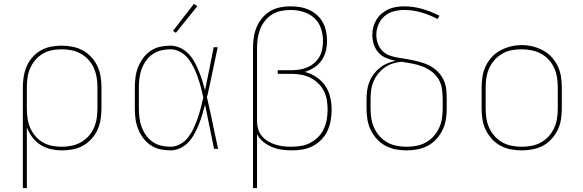

<svg xmlns="http://www.w3.org/2000/svg" viewBox="-20 -776 3040 1001"><path d="M99 205V-320Q99 -348 103.5 -376Q108 -404 119 -430Q130 -456 149 -477.5Q168 -499 192.5 -513Q217 -527 245 -532.5Q273 -538 301 -538Q329 -538 357.5 -532.5Q386 -527 411 -513.5Q436 -500 456 -478.5Q476 -457 488 -431Q500 -405 504.5 -377Q509 -349 509 -320V-210Q509 -182 504.5 -153.5Q500 -125 488.5 -99.5Q477 -74 457.5 -52.5Q438 -31 413.5 -17Q389 -3 360.5 2.5Q332 8 304 8Q274 8 245 1.5Q216 -5 191 -21Q166 -37 148 -61Q130 -85 120 -113V205ZM301 -11Q327 -11 352.5 -16Q378 -21 400.5 -33.5Q423 -46 441 -65.5Q459 -85 469.5 -109Q480 -133 484 -158.5Q488 -184 488 -210V-320Q488 -346 484 -371.5Q480 -397 469.5 -421Q459 -445 441 -464.5Q423 -484 400.5 -496.5Q378 -509 352.5 -514Q327 -519 301 -519Q275 -519 250 -514Q225 -509 203 -496Q181 -483 164 -463Q147 -443 137 -419.5Q127 -396 123.5 -371Q120 -346 120 -320V-210Q120 -184 123.5 -159Q127 -134 137 -110.5Q147 -87 164 -67Q181 -47 203 -34Q225 -21 250 -16Q275 -11 301 -11Z M868 8Q841 8 814 2Q787 -4 764.5 -19.5Q742 -35 726 -57Q710 -79 700 -104Q690 -129 686.5 -156Q683 -183 683 -210V-320Q683 -347 686.5 -374Q690 -401 700 -426Q710 -451 726 -473Q742 -495 764.5 -510.5Q787 -526 814 -532Q841 -538 868 -538Q894 -538 918.5 -527Q943 -516 961.5 -497Q980 -478 993 -454.5Q1006 -431 1016 -406.5Q1026 -382 1034 -357Q1042 -332 1049 -306Q1061 -362 1072 -418Q1083 -474 1094 -530H1115Q1101 -465 1087.5 -399Q1074 -333 1059 -268Q1075 -201 1088.5 -134Q1102 -67 1117 0H1096Q1084 -57 1072.5 -115Q1061 -173 1049 -230Q1042 -204 1034.5 -178.5Q1027 -153 1017 -128Q1007 -103 994 -79Q981 -55 962.5 -35Q944 -15 919.5 -3.5Q895 8 868 8ZM868 -11Q896 -11 920.5 -25Q945 -39 962 -61.5Q979 -84 990.5 -109.5Q1002 -135 1011 -161Q1020 -187 1027 -214Q1034 -241 1040 -268Q1034 -295 1027 -321.5Q1020 -348 1011 -373.5Q1002 -399 990 -424Q978 -449 961 -470.5Q944 -492 919.5 -505.5Q895 -519 868 -519Q843 -519 819 -513Q795 -507 775 -493Q755 -479 741 -459Q727 -439 718.5 -416Q710 -393 707 -368.5Q704 -344 704 -320V-210Q704 -186 707 -161.5Q710 -137 718.5 -114Q727 -91 741 -71Q755 -51 775 -37Q795 -23 819 -17Q843 -11 868 -11ZM897 -605 882 -615 991 -756 1009 -744Z M1299 205V-525Q1299 -553 1303 -580.5Q1307 -608 1317.5 -633.5Q1328 -659 1346 -681Q1364 -703 1388 -717.5Q1412 -732 1439.5 -737.5Q1467 -743 1495 -743Q1519 -743 1544 -739Q1569 -735 1591.5 -724.5Q1614 -714 1632.5 -697.5Q1651 -681 1663 -659Q1675 -637 1680 -612.5Q1685 -588 1685 -564V-563Q1685 -536 1678.5 -509.5Q1672 -483 1656.5 -461Q1641 -439 1618 -424Q1595 -409 1569 -401Q1601 -393 1629 -374.5Q1657 -356 1675.5 -329Q1694 -302 1701.5 -269.5Q1709 -237 1709 -204Q1709 -176 1704 -147.5Q1699 -119 1687 -93.5Q1675 -68 1655 -47.5Q1635 -27 1609.5 -14Q1584 -1 1556 3.5Q1528 8 1500 8Q1473 8 1447 4Q1421 0 1397 -10Q1373 -20 1352 -37Q1331 -54 1320 -77V205ZM1496 -11Q1522 -11 1548 -15Q1574 -19 1597 -31Q1620 -43 1638.5 -61.5Q1657 -80 1668 -103.5Q1679 -127 1683.5 -152.5Q1688 -178 1688 -204Q1688 -229 1684 -254Q1680 -279 1668.5 -301.5Q1657 -324 1638.5 -342Q1620 -360 1597.5 -371Q1575 -382 1550 -386.5Q1525 -391 1500 -391H1428V-410H1500Q1521 -410 1542.5 -413.5Q1564 -417 1583.5 -425.5Q1603 -434 1619 -448Q1635 -462 1645.5 -480.5Q1656 -499 1660 -520.5Q1664 -542 1664 -563Q1664 -563 1664 -563Q1664 -563 1664 -563Q1664 -597 1653 -629Q1642 -661 1617.5 -683Q1593 -705 1560.5 -714.5Q1528 -724 1495 -724Q1470 -724 1445 -719Q1420 -714 1398.5 -700.5Q1377 -687 1361 -667Q1345 -647 1336 -623.5Q1327 -600 1323.5 -575Q1320 -550 1320 -525V-146V-139Q1321 -118 1327.5 -98.5Q1334 -79 1347.5 -64Q1361 -49 1379 -38.5Q1397 -28 1416.5 -22Q1436 -16 1456 -13.5Q1476 -11 1496 -11Z M2100 8Q2071 8 2042.5 2.5Q2014 -3 1989 -16.5Q1964 -30 1944.5 -51.5Q1925 -73 1912.5 -99Q1900 -125 1895.5 -153Q1891 -181 1891 -210V-258Q1891 -281 1894 -304Q1897 -327 1905.5 -348.5Q1914 -370 1927.5 -388.5Q1941 -407 1959 -421.5Q1977 -436 1998 -445Q2019 -454 2042 -459Q2017 -464 1993.5 -473.5Q1970 -483 1953.5 -501.5Q1937 -520 1929 -544.5Q1921 -569 1921 -594Q1921 -615 1926.5 -635.5Q1932 -656 1943 -674Q1954 -692 1970 -705.5Q1986 -719 2005 -727.5Q2024 -736 2045 -739.5Q2066 -743 2087 -743Q2135 -743 2181.5 -729.5Q2228 -716 2271 -694L2261 -677Q2221 -698 2177 -711Q2133 -724 2088 -724Q2060 -724 2033 -717Q2006 -710 1985 -692Q1964 -674 1953 -648Q1942 -622 1942 -594Q1942 -571 1950 -548.5Q1958 -526 1975 -509.5Q1992 -493 2014.5 -485.5Q2037 -478 2060.5 -474.5Q2084 -471 2107 -467Q2130 -463 2152.5 -457.5Q2175 -452 2197 -444Q2219 -436 2238.5 -422.5Q2258 -409 2273 -390.5Q2288 -372 2296.5 -350.5Q2305 -329 2307 -305.5Q2309 -282 2309 -258V-210Q2309 -181 2304.5 -153Q2300 -125 2287.5 -99Q2275 -73 2255.5 -51.5Q2236 -30 2211 -16.5Q2186 -3 2157.5 2.5Q2129 8 2100 8ZM2100 -11Q2126 -11 2152 -16Q2178 -21 2200.5 -33.5Q2223 -46 2240.5 -65.5Q2258 -85 2269 -108.5Q2280 -132 2284 -158Q2288 -184 2288 -210V-258Q2288 -286 2284 -313.5Q2280 -341 2265.5 -364.5Q2251 -388 2228.5 -404.5Q2206 -421 2180 -430.5Q2154 -440 2127 -445Q2100 -450 2073 -454Q2049 -452 2026.5 -444.5Q2004 -437 1985 -423.5Q1966 -410 1951 -391Q1936 -372 1927 -350.5Q1918 -329 1915 -305.5Q1912 -282 1912 -258V-210Q1912 -184 1916 -158Q1920 -132 1931 -108.5Q1942 -85 1959.5 -65.5Q1977 -46 1999.5 -33.5Q2022 -21 2048 -16Q2074 -11 2100 -11Z M2700 8Q2671 8 2642.5 2.5Q2614 -3 2589 -16.5Q2564 -30 2544.5 -51.5Q2525 -73 2512.5 -98.5Q2500 -124 2495.5 -152.5Q2491 -181 2491 -210V-320Q2491 -349 2495.5 -377.5Q2500 -406 2512.5 -432Q2525 -458 2544.5 -479Q2564 -500 2589.5 -513.5Q2615 -527 2643 -534Q2671 -541 2700 -541Q2729 -541 2757 -534Q2785 -527 2810.5 -513.5Q2836 -500 2855.5 -479Q2875 -458 2887.5 -432Q2900 -406 2904.5 -377.5Q2909 -349 2909 -320V-210Q2909 -181 2904.5 -152.5Q2900 -124 2887.5 -98.5Q2875 -73 2855.5 -51.5Q2836 -30 2811 -16.5Q2786 -3 2757.5 2.5Q2729 8 2700 8ZM2700 -11Q2726 -11 2752 -16Q2778 -21 2800.5 -33.5Q2823 -46 2840.5 -65.5Q2858 -85 2869 -108.5Q2880 -132 2884 -158Q2888 -184 2888 -210V-320Q2888 -346 2884 -372Q2880 -398 2869 -422Q2858 -446 2840 -465.5Q2822 -485 2799 -497Q2776 -509 2750 -514Q2724 -519 2697 -519Q2672 -519 2646.5 -514Q2621 -509 2598.5 -496Q2576 -483 2558.5 -463.5Q2541 -444 2530.5 -420.5Q2520 -397 2516 -371.5Q2512 -346 2512 -320V-210Q2512 -184 2516 -158Q2520 -132 2531 -108.5Q2542 -85 2559.5 -65.5Q2577 -46 2599.5 -33.5Q2622 -21 2648 -16Q2674 -11 2700 -11Z"/></svg>

Font: Iosevka Curly Thin Extended
Style: Regular
Weight: 100
Width: 7
Monospace: yes
Designer: Belleve Invis
Foundry: Belleve Invis
Version: Version 11.1.0; ttfautohint (v1.8.3)